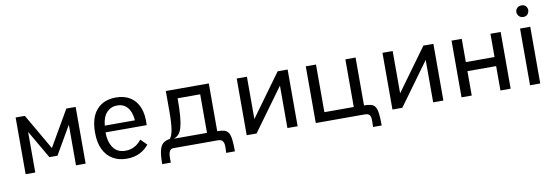

<svg xmlns="http://www.w3.org/2000/svg" viewBox="-58 -1122 4825 1667"><g transform="rotate(-10 2354.0 -288.0)"><path d="M80 -500H161L344 -184L527 -500H609V0H524V-358L380 -110H309L165 -358V0H80Z M970 20Q900 20 847.5 -10.5Q795 -41 765.5 -101.5Q736 -162 736 -251Q736 -383 797 -451.5Q858 -520 966 -520Q1040 -520 1092 -487.5Q1144 -455 1169.5 -392Q1195 -329 1189 -237H826Q826 -156 861.5 -103Q897 -50 971 -50Q1014 -50 1050 -69Q1086 -88 1112 -123L1165 -70Q1135 -30 1085.5 -5Q1036 20 970 20ZM830 -296H1096Q1089 -373 1055 -411.5Q1021 -450 966 -450Q911 -450 874 -411.5Q837 -373 830 -296Z M1263 120Q1263 45 1273 2Q1283 -41 1305.5 -60Q1328 -79 1366 -84Q1375 -95 1382.5 -113.5Q1390 -132 1394.5 -160Q1399 -188 1401.5 -227Q1404 -266 1404 -318V-500H1783V-79Q1821 -79 1844.5 -72Q1868 -65 1881 -45Q1894 -25 1899 14.5Q1904 54 1904 120H1827Q1827 106 1828.5 85.5Q1830 65 1827.5 45.5Q1825 26 1813.5 13Q1802 0 1775 0H1385Q1363 0 1353 13.5Q1343 27 1340.5 47.5Q1338 68 1338.5 88Q1339 108 1339 120ZM1693 -80V-420H1494Q1494 -328 1489 -266.5Q1484 -205 1473.5 -167Q1463 -129 1445 -109Q1427 -89 1401 -80Z M2029 -500H2119V-127L2390 -500H2478V0H2388V-374L2116 0H2029Z M2638 -500H2728V-80H2987V-500H3077V-78Q3115 -78 3138.5 -71.5Q3162 -65 3175 -45Q3188 -25 3193 14.5Q3198 54 3198 120H3122Q3122 94 3123 72.5Q3124 51 3120.5 34.5Q3117 18 3105.5 9Q3094 0 3069 0H2638Z M3314 -500H3404V-127L3675 -500H3763V0H3673V-374L3401 0H3314Z M3923 -500H4013V-295H4266V-500H4356V0H4266V-215H4013V0H3923Z M4527 -500H4617V0H4527ZM4520 -646Q4520 -658 4526 -669.5Q4532 -681 4544 -688.5Q4556 -696 4573 -696Q4599 -696 4612 -680.5Q4625 -665 4625 -646Q4625 -627 4612 -610.5Q4599 -594 4573 -594Q4556 -594 4544 -602Q4532 -610 4526 -622Q4520 -634 4520 -646Z"/></g></svg>

Font: Moderustic
Style: Regular
Weight: 400
Designer: Tural Alisoy
Foundry: TAFT Foundry
Version: Version 2.120